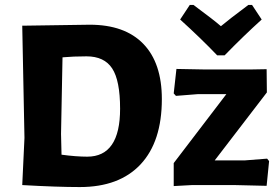

<svg xmlns="http://www.w3.org/2000/svg" viewBox="-20 -749 1129 777"><path d="M1000 -729 1039 -670Q966 -604 889 -525H859Q792 -595 709 -670L748 -729H763Q848 -666 874 -643Q906 -670 985 -729ZM343 -649Q485 -649 560 -571.5Q635 -494 635 -348Q635 -176 549 -84Q463 8 303 8Q211 8 71 0H70L79 -191L70 -645H71ZM227 -207 229 -123Q288 -115 333 -115Q466 -115 466 -309Q466 -423 434 -472Q402 -521 330 -521Q277 -521 233 -517ZM694 -470 801 -468H1002L1059 -469L1060 -375L849 -100H972L1061 -107L1069 -97L1059 3L932 0H756L683 4V-89L896 -368H780L692 -361L683 -371Z"/></svg>

Font: Alegreya Sans SC ExtraBold
Style: Regular
Weight: 800
Designer: Juan Pablo del Peral
Foundry: Huerta Tipografica
Version: Version 2.007